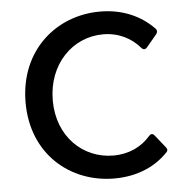

<svg xmlns="http://www.w3.org/2000/svg" viewBox="-49 -685 719 743"><g transform="rotate(-5 311.0 -313.0)"><path d="M366.2 11.7C458 11.7 529.3 -22.5 576.2 -73.2C581.1 -78.1 580.1 -85 574.2 -91.8L535.2 -140.6C528.3 -149.4 520.5 -148.4 513.7 -140.6C480.5 -101.6 430.7 -77.1 370.1 -77.1C252 -77.1 154.3 -168.9 154.3 -309.6C154.3 -451.2 252 -547.9 370.1 -547.9C431.6 -547.9 480.5 -521.5 513.7 -482.4C520.5 -474.6 528.3 -474.6 535.2 -482.4L575.2 -530.3C581.1 -537.1 581.1 -545.9 574.2 -552.7C525.4 -603.5 454.1 -636.7 366.2 -636.7C195.3 -636.7 48.8 -512.7 48.8 -310.5C48.8 -109.4 195.3 11.7 366.2 11.7Z"/></g></svg>

Font: Ed Sans Neue Medium
Style: Regular
Weight: 500
Designer: Stephen Hutchings
Version: Version 1.004;PS 001.004;hotconv 1.0.88;makeotf.lib2.5.64775